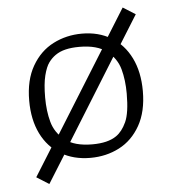

<svg xmlns="http://www.w3.org/2000/svg" viewBox="-52 -653 723 808"><g transform="rotate(-5 310.0 -249.5)"><path d="M496 -606.5 548.5 -573.5 456 -425 408.5 -466ZM414 -471 461.5 -440 209.5 -34 157.5 -59ZM124 106.5 71.5 73.5 163.5 -74 214.5 -38.5ZM70 -250Q70 -337 104 -396Q138 -455 193.8 -483.5Q249.5 -512 315.5 -512Q385.5 -512 438.5 -480.2Q491.5 -448.5 520.8 -389.2Q550 -330 550 -249Q550 -162.5 516.8 -103.8Q483.5 -45 428.2 -16.5Q373 12 306 12Q235 12 181.5 -19.8Q128 -51.5 99 -110.5Q70 -169.5 70 -250ZM421 -69Q446.5 -86.5 464 -124.5Q481.5 -162.5 481.5 -244.5Q481.5 -301.5 468.8 -347.8Q456 -394 415.8 -425.8Q375.5 -457.5 300 -457.5Q266.5 -457.5 241.5 -451.5Q216.5 -445.5 198 -432.5Q181.5 -421 168.8 -403.5Q156 -386 147 -350.5Q138 -315 138 -257.5Q138 -200 150.8 -153.8Q163.5 -107.5 203.5 -75.8Q243.5 -44 319 -44Q352 -44 377.5 -50.2Q403 -56.5 421 -69Z"/></g></svg>

Font: Monaspace Argon Var ExtraLight
Style: Regular
Weight: 200
Designer: Riley Cran and the Lettermatic Team
Version: Version 1.200 (Monaspace Argon Var)